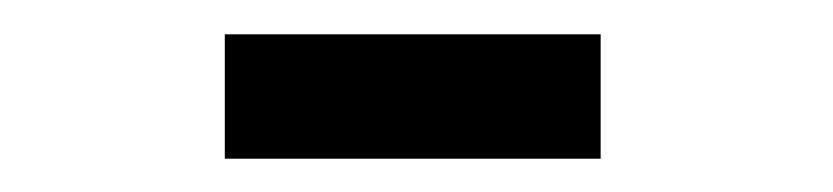

<svg xmlns="http://www.w3.org/2000/svg" viewBox="-20 -320 490 113"><path d="M112.3 -226.6V-299.8H333.5V-226.6Z"/></svg>

Font: Anka/Coder Narrow
Style: Regular
Weight: 400
Width: 3
Monospace: yes
Version: Version 001.100